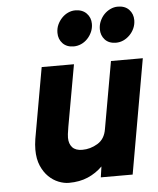

<svg xmlns="http://www.w3.org/2000/svg" viewBox="-54 -795 701 853"><g transform="rotate(-5 297.0 -368.5)"><path d="M293 -590Q262 -590 244 -609Q226 -628 226 -656Q226 -676 233.5 -692.5Q241 -709 253.5 -722Q266 -735 281.5 -742Q297 -749 313 -749Q345 -749 363.5 -730Q382 -711 382 -683Q382 -664 374.5 -647Q367 -630 354.5 -617Q342 -604 326 -597Q310 -590 293 -590ZM482 -590Q450 -590 432.5 -609Q415 -628 415 -656Q415 -675 422.5 -692Q430 -709 442 -721.5Q454 -734 470 -741.5Q486 -749 503 -749Q535 -749 553 -730Q571 -711 571 -683Q571 -664 563.5 -647Q556 -630 543 -617Q530 -604 514.5 -597Q499 -590 482 -590ZM369 -48Q341 -20 304 -4Q267 12 219 12Q197 12 173 2.5Q149 -7 129 -26.5Q109 -46 96 -76Q83 -106 83 -148Q83 -159 84 -170.5Q85 -182 87 -195L143 -511H287L238 -237Q234 -214 233 -204Q232 -194 232 -188Q232 -161 246.5 -145Q261 -129 291 -129Q327 -129 359.5 -148.5Q392 -168 399 -212L452 -511H594L504 0H362Z"/></g></svg>

Font: Overpass Heavy
Style: Italic
Weight: 900
Italic angle: -10°
Designer: Delve Withrington, Dave Bailey
Foundry: Delve Fonts
Version: Version 3.000;DELV;Overpass